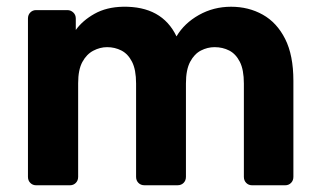

<svg xmlns="http://www.w3.org/2000/svg" viewBox="-20 -550 949 570"><path d="M87 0Q77 0 70 -7Q63 -14 63 -25V-495Q63 -506 70 -513Q77 -520 87 -520H180Q190 -520 197.5 -513Q205 -506 205 -495V-461Q225 -489 260.5 -509Q296 -529 345 -530Q461 -532 504 -442Q527 -481 570.5 -505.5Q614 -530 666 -530Q718 -530 760 -506.5Q802 -483 826.5 -434.5Q851 -386 851 -310V-25Q851 -14 844 -7Q837 0 827 0H728Q718 0 711 -7Q704 -14 704 -25V-302Q704 -343 692 -366.5Q680 -390 660.5 -400Q641 -410 617 -410Q596 -410 576.5 -400Q557 -390 544.5 -366.5Q532 -343 532 -302V-25Q532 -14 525 -7Q518 0 507 0H409Q398 0 391 -7Q384 -14 384 -25V-302Q384 -343 372 -366.5Q360 -390 340.5 -400Q321 -410 298 -410Q277 -410 257 -399.5Q237 -389 224.5 -366Q212 -343 212 -303V-25Q212 -14 205 -7Q198 0 188 0Z"/></svg>

Font: Rubik Light SemiBold
Style: Regular
Weight: 600
Version: Version 2.300;gftools[0.9.30]